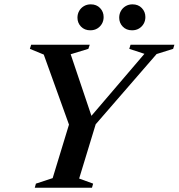

<svg xmlns="http://www.w3.org/2000/svg" viewBox="-20 -886 843 906"><path d="M661.5 -632 590 -655.5 596 -675H803L797 -655.5L719 -631L431.5 -299.5L353.5 -43.5L419.5 -19.5L414 0H144L149.5 -19.5L228.5 -45.5L305.5 -298L186.5 -628.5L121 -655.5L127 -675H403.5L397 -655.5L313.5 -630L418.5 -318.5L394 -319ZM406 -743Q379 -743 362.2 -760.5Q345.5 -778 345.5 -802.5Q345.5 -820 353.5 -834.2Q361.5 -848.5 375.8 -857Q390 -865.5 408.5 -865.5Q435.5 -865.5 452.2 -848Q469 -830.5 469 -805.5Q469 -788 461 -774Q453 -760 439 -751.5Q425 -743 406 -743ZM603 -743Q576 -743 559.2 -760.5Q542.5 -778 542.5 -802.5Q542.5 -820 550.5 -834.2Q558.5 -848.5 572.8 -857Q587 -865.5 605 -865.5Q632.5 -865.5 649.2 -848Q666 -830.5 666 -805.5Q666 -788 658 -774Q650 -760 636 -751.5Q622 -743 603 -743Z"/></svg>

Font: Newsreader 24pt SemiBold
Style: Italic
Weight: 600
Italic angle: -17°
Designer: Hugues Gentile
Foundry: Production Type
Version: Version 1.003